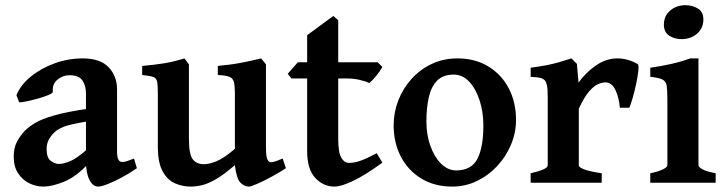

<svg xmlns="http://www.w3.org/2000/svg" viewBox="-20 -689 2742 724"><path d="M496.1 -54.7Q468.8 -35.6 439.5 -20Q410.2 -4.4 386.2 5.1Q362.3 14.6 350.1 14.6Q330.1 14.6 317.1 -11Q304.2 -36.6 304.2 -80.1V-335.4Q304.2 -365.7 290.8 -385.7Q277.3 -405.8 240.7 -405.3Q217.3 -405.3 196.8 -388.7Q176.3 -372.1 179.2 -342.8Q179.7 -337.9 162.8 -330.8Q146 -323.7 122.3 -317.1Q98.6 -310.5 78.4 -306.4Q58.1 -302.2 52.2 -303.7L42 -330.1Q57.6 -368.7 96.2 -400.1Q134.8 -431.6 186 -450.2Q237.3 -468.8 291.5 -468.8Q358.4 -468.8 389.9 -435.1Q421.4 -401.4 421.4 -351.6V-116.2Q421.4 -78.1 440.9 -78.1Q447.8 -78.1 456.8 -80.8Q465.8 -83.5 485.4 -91.3ZM309.1 -231Q247.6 -221.2 222.4 -211.7Q197.3 -202.1 184.1 -189Q171.4 -176.3 163.6 -161.6Q155.8 -147 155.8 -126.5Q155.8 -93.3 172.1 -82Q188.5 -70.8 201.2 -70.8Q220.2 -70.8 245.4 -81.5Q270.5 -92.3 309.1 -126.5L313 -71.8Q267.1 -22.5 221.7 -3.9Q176.3 14.6 143.1 14.6Q116.2 14.6 90.6 2.2Q64.9 -10.3 48.3 -35.4Q31.7 -60.5 31.7 -98.1Q31.7 -131.3 43.9 -154.5Q56.2 -177.7 73.7 -195.8Q89.8 -211.9 113.8 -226.1Q137.7 -240.2 183.1 -253.4Q228.5 -266.6 309.1 -278.8Z M1058.1 -54.7Q1034.2 -39.1 1004.6 -22.9Q975.1 -6.8 950.7 3.9Q926.3 14.6 918.5 14.6Q900.9 14.6 886.2 -0.7Q871.6 -16.1 865.7 -66.4Q825.2 -31.2 795.4 -13.9Q765.6 3.4 742.7 9Q719.7 14.6 698.7 14.6Q668.5 14.6 640.1 2.4Q611.8 -9.8 593.5 -42.5Q575.2 -75.2 575.2 -136.2V-336.4Q575.2 -367.2 572.5 -380.9Q569.8 -394.5 557.4 -398.9Q544.9 -403.3 516.1 -406.2V-440.4Q564.9 -444.8 599.9 -450.4Q634.8 -456.1 675.3 -468.8L692.4 -446.3V-167Q692.4 -106.4 707 -88.1Q721.7 -69.8 749 -69.8Q769.5 -69.8 797.6 -81.5Q825.7 -93.3 865.7 -127.9V-336.4Q865.7 -365.7 862.1 -379.9Q858.4 -394 844.7 -399.4Q831.1 -404.8 801.3 -406.2V-440.4Q850.1 -444.8 889.9 -452.4Q929.7 -460 964.8 -468.8L982.9 -446.3V-138.7Q982.9 -108.9 985.4 -96.9Q987.8 -85 994.1 -80.1Q999.5 -75.7 1010.3 -78.1Q1021 -80.6 1045.9 -91.3Z M1421.9 -75.7Q1357.4 -28.8 1312 -7.1Q1266.6 14.6 1241.2 14.6Q1199.2 14.6 1168.7 -18.1Q1138.2 -50.8 1138.2 -119.1V-393.1H1079.1L1064.9 -410.6L1103 -454.1H1138.2V-556.2L1236.8 -628.9L1255.4 -612.8V-454.1H1404.3L1421.9 -436.5Q1412.6 -419.9 1397.5 -401.6Q1382.3 -383.3 1372.6 -376Q1360.8 -381.8 1337.4 -387.5Q1314 -393.1 1288.1 -393.1H1255.4V-164.6Q1255.4 -114.3 1266.8 -94.5Q1278.3 -74.7 1296.9 -74.7Q1314 -74.7 1336.7 -82Q1359.4 -89.4 1400.4 -111.3Z M1925.8 -236.8Q1925.8 -188 1906.7 -143.1Q1887.7 -98.1 1854.5 -62.5Q1821.3 -26.9 1777.8 -6.1Q1734.4 14.6 1686 14.6Q1618.7 14.6 1568.8 -15.6Q1519 -45.9 1491.7 -98.1Q1464.4 -150.4 1464.4 -216.8Q1464.4 -265.1 1481.9 -310.3Q1499.5 -355.5 1531.7 -391.4Q1564 -427.2 1608.2 -448Q1652.3 -468.8 1705.1 -468.8Q1771.5 -468.8 1821.3 -438.5Q1871.1 -408.2 1898.4 -356Q1925.8 -303.7 1925.8 -236.8ZM1802.7 -214.8Q1802.7 -266.6 1788.6 -310.3Q1774.4 -354 1749.3 -380.9Q1724.1 -407.7 1690.9 -407.7Q1650.4 -407.7 1627.9 -384.5Q1605.5 -361.3 1596.7 -321.3Q1587.9 -281.2 1587.9 -231Q1587.9 -179.7 1603.3 -137.7Q1618.7 -95.7 1644 -71Q1669.4 -46.4 1699.7 -46.4Q1757.8 -46.4 1780.3 -90.3Q1802.7 -134.3 1802.7 -214.8Z M2384.8 -447.3Q2389.2 -444.3 2387.2 -423.8Q2385.3 -403.3 2379.4 -375.2Q2373.5 -347.2 2366.2 -321.5Q2358.9 -295.9 2353 -282.7H2317.4Q2314 -322.3 2300.3 -350.3Q2286.6 -378.4 2263.2 -378.4Q2250.5 -378.4 2234.4 -371.3Q2218.3 -364.3 2200.2 -342.8Q2182.1 -321.3 2162.6 -278.8V-65.4Q2162.6 -58.1 2182.9 -50.3Q2203.1 -42.5 2249 -35.6V0H1981V-35.6Q2045.4 -50.3 2045.4 -65.4V-324.2Q2045.4 -356.4 2042 -369.1Q2038.6 -381.8 2034.2 -386.2Q2027.8 -392.6 2017.8 -395.3Q2007.8 -397.9 1981 -399.4V-433.6Q2016.6 -438.5 2040.8 -443.1Q2064.9 -447.8 2086.2 -453.9Q2107.4 -460 2134.8 -468.8L2155.3 -448.2L2161.6 -377.4Q2188 -415 2226.8 -441.9Q2265.6 -468.8 2307.6 -468.8Q2347.7 -468.8 2384.8 -447.3Z M2632.3 -615.7Q2632.3 -583 2608.9 -562.3Q2585.4 -541.5 2550.3 -541.5Q2522.9 -541.5 2503.2 -554.7Q2483.4 -567.9 2483.4 -595.7Q2483.4 -628.9 2507.1 -649.2Q2530.8 -669.4 2564.9 -669.4Q2591.3 -669.4 2611.8 -656.7Q2632.3 -644 2632.3 -615.7ZM2432.1 0V-35.6Q2464.8 -42.5 2480.7 -50.8Q2496.6 -59.1 2496.6 -65.4V-316.4Q2496.6 -349.6 2493.9 -366.2Q2491.2 -382.8 2477.5 -389.4Q2463.9 -396 2432.1 -399.4V-433.6Q2473.6 -439.5 2511.5 -448Q2549.3 -456.5 2582.5 -468.8H2613.8V-65.4Q2613.8 -59.6 2628.4 -51Q2643.1 -42.5 2678.7 -35.6V0Z"/></svg>

Font: Gentium Plus
Style: Bold
Weight: 700
Designer: Victor Gaultney, Annie Olsen, Iska Routamaa, Becca Hirsbrunner
Foundry: SIL International
Version: Version 6.101